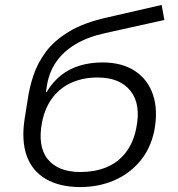

<svg xmlns="http://www.w3.org/2000/svg" viewBox="-20 -750 723 778"><path d="M305 8Q223 8 167 -24Q111 -56 88.5 -118Q66 -180 80 -270L92 -345Q99 -395 115.5 -444.5Q132 -494 165.5 -539.5Q199 -585 259 -621.5Q319 -658 413 -679L635 -730L646 -669L407 -616Q337 -601 286.5 -571Q236 -541 206.5 -497.5Q177 -454 169 -396L166 -377H169Q194 -419 228 -445.5Q262 -472 304.5 -484.5Q347 -497 395 -497Q475 -497 527.5 -462Q580 -427 600.5 -364.5Q621 -302 605 -219Q589 -145 545.5 -94.5Q502 -44 440 -18Q378 8 305 8ZM306 -53Q363 -53 409.5 -71.5Q456 -90 488 -130Q520 -170 532 -230Q552 -327 509 -381.5Q466 -436 375 -436Q319 -436 273 -416.5Q227 -397 195.5 -357.5Q164 -318 151 -258Q131 -158 173 -105.5Q215 -53 306 -53Z"/></svg>

Font: Nunito Sans 7pt SemiExpanded Light
Style: Italic
Weight: 300
Width: 6
Italic angle: -9°
Designer: Vernon Adams
Foundry: Vernon Adams
Version: Version 3.101;gftools[0.9.27]